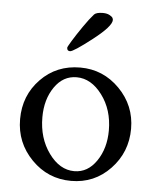

<svg xmlns="http://www.w3.org/2000/svg" viewBox="-49 -684 596 732"><g transform="rotate(5 249.0 -318.0)"><path d="M237.3 -388.7Q185.5 -388.7 152.8 -341.3Q120.1 -293.9 120.1 -225.6Q120.1 -145.5 161.6 -88.4Q203.1 -31.2 258.8 -31.2Q310.5 -31.2 343.8 -80.1Q377 -128.9 377 -197.3Q377 -276.4 335 -332.5Q293 -388.7 237.3 -388.7ZM248 -426.8Q335.9 -426.8 398.4 -363.3Q460.9 -299.8 460.9 -210.9Q460.9 -121.1 399.9 -57.1Q338.9 6.8 250 6.8Q161.1 6.8 98.6 -57.1Q36.1 -121.1 36.1 -210.9Q36.1 -301.8 96.7 -364.3Q157.2 -426.8 248 -426.8ZM315.4 -641.6Q331.1 -641.6 340.8 -636.2Q350.6 -630.9 353 -626.5Q355.5 -622.1 355.5 -618.2Q355.5 -593.8 285.6 -539.6Q215.8 -485.4 203.1 -485.4Q191.4 -485.4 191.4 -498Q191.4 -501 206.5 -525.9Q221.7 -550.8 243.7 -582.5Q265.6 -614.3 282.2 -632.8Q291 -641.6 315.4 -641.6Z"/></g></svg>

Font: Crimson Text
Style: Regular
Weight: 400
Version: Version 0.13